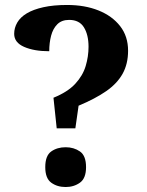

<svg xmlns="http://www.w3.org/2000/svg" viewBox="-20 -744 590 772"><path d="M195 -351Q252 -374 282.5 -407Q313 -440 324.5 -478.5Q336 -517 336 -556Q336 -604 317.5 -634Q299 -664 258 -664Q228 -664 210.5 -646.5Q193 -629 185.5 -600.5Q178 -572 178 -538Q117 -538 77 -555.5Q37 -573 37 -608Q37 -632 49.5 -653.5Q62 -675 88 -690.5Q114 -706 154.5 -715Q195 -724 250 -724Q321 -724 376 -702Q431 -680 463 -639Q495 -598 495 -540Q495 -487 473 -447.5Q451 -408 407 -377.5Q363 -347 296 -319L283 -228H208ZM244 8Q210 8 186 -9.5Q162 -27 162 -72Q162 -118 186 -135Q210 -152 244 -152Q277 -152 301.5 -135Q326 -118 326 -72Q326 -27 301.5 -9.5Q277 8 244 8Z"/></svg>

Font: Noto Serif Armenian
Style: Regular
Weight: 400
Designer: Monotype Design Team
Foundry: Monotype Imaging Inc.
Version: Version 2.007